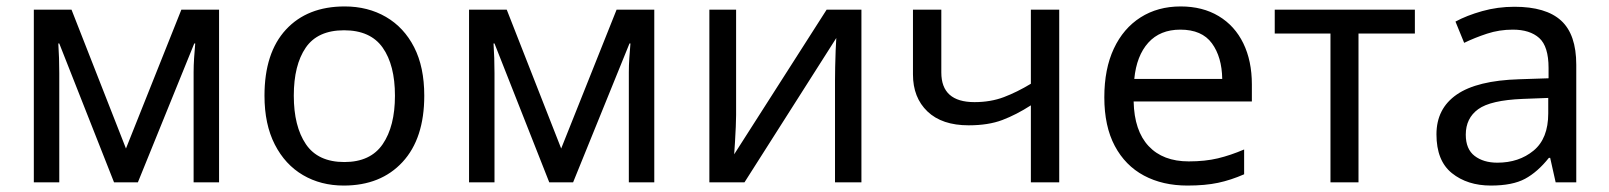

<svg xmlns="http://www.w3.org/2000/svg" viewBox="-20 -566 4994 596"><path d="M660 -536V0H581V-342Q581 -363 582.5 -385.5Q584 -408 586 -431H583L408 0H334L164 -431H161Q164 -386 164 -339V0H85V-536H202L371 -105L543 -536Z M1297 -269Q1297 -136 1229.5 -63Q1162 10 1047 10Q976 10 920.5 -22.5Q865 -55 833 -117.5Q801 -180 801 -269Q801 -402 867.5 -474Q934 -546 1050 -546Q1122 -546 1178 -513.5Q1234 -481 1265.5 -419.5Q1297 -358 1297 -269ZM892 -269Q892 -174 929.5 -118.5Q967 -63 1049 -63Q1130 -63 1168 -118.5Q1206 -174 1206 -269Q1206 -364 1168 -418Q1130 -472 1048 -472Q966 -472 929 -418Q892 -364 892 -269Z M2011 -536V0H1932V-342Q1932 -363 1933.5 -385.5Q1935 -408 1937 -431H1934L1759 0H1685L1515 -431H1512Q1515 -386 1515 -339V0H1436V-536H1553L1722 -105L1894 -536Z M2265 -536V-209Q2265 -196 2264 -172.5Q2263 -149 2261.5 -124.5Q2260 -100 2259 -87L2546 -536H2654V0H2572V-316Q2572 -332 2572.5 -358Q2573 -384 2574 -409.5Q2575 -435 2576 -448L2291 0H2182V-536Z M2902 -536V-341Q2902 -249 3005 -249Q3055 -249 3096 -264.5Q3137 -280 3180 -306V-536H3268V0H3180V-239Q3135 -210 3091.5 -193.5Q3048 -177 2987 -177Q2904 -177 2859 -220Q2814 -263 2814 -335V-536Z M3645 -546Q3713 -546 3763 -516Q3813 -486 3839.5 -431.5Q3866 -377 3866 -304V-251H3499Q3501 -160 3545.5 -112.5Q3590 -65 3670 -65Q3721 -65 3760.5 -74.5Q3800 -84 3842 -102V-25Q3801 -7 3761 1.5Q3721 10 3666 10Q3589 10 3531 -21Q3473 -52 3440.5 -113Q3408 -174 3408 -264Q3408 -352 3437.5 -415Q3467 -478 3520.5 -512Q3574 -546 3645 -546ZM3644 -474Q3581 -474 3544.5 -433.5Q3508 -393 3501 -321H3774Q3773 -389 3742 -431.5Q3711 -474 3644 -474Z M4372 -462H4197V0H4110V-462H3937V-536H4372Z M4681 -545Q4779 -545 4826 -502Q4873 -459 4873 -365V0H4809L4792 -76H4788Q4753 -32 4714 -11Q4675 10 4608 10Q4535 10 4487 -28.5Q4439 -67 4439 -149Q4439 -229 4502 -272.5Q4565 -316 4696 -320L4787 -323V-355Q4787 -422 4758 -448Q4729 -474 4676 -474Q4634 -474 4596 -461.5Q4558 -449 4525 -433L4498 -499Q4533 -518 4581 -531.5Q4629 -545 4681 -545ZM4786 -262 4707 -259Q4607 -255 4568.5 -227Q4530 -199 4530 -148Q4530 -103 4557.5 -82Q4585 -61 4628 -61Q4695 -61 4740.5 -98.5Q4786 -136 4786 -214Z"/></svg>

Font: Apis
Style: Regular
Weight: 400
Designer: Monotype Design Team
Foundry: Monotype Imaging Inc.
Version: Version 2.000; build 0001